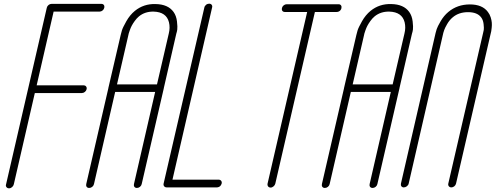

<svg xmlns="http://www.w3.org/2000/svg" viewBox="-20 -821 2689 1042"><path d="M434 -358Q442 -358 447 -352Q452 -346 450 -337Q448 -328 440.5 -322Q433 -316 424 -316H169L55 179Q53 188 45.5 194.5Q38 201 29 201Q20 201 15 194.5Q10 188 13 179L234 -779Q236 -788 243.5 -794Q251 -800 260 -800H530Q539 -800 543.5 -794Q548 -788 546 -779Q544 -770 536.5 -764Q529 -758 520 -758H271L179 -358Z M869 -343V-342L749 178Q747 187 739.5 193Q732 199 723 199Q714 199 709.5 193Q705 187 707 178L822 -322H605L490 178Q488 187 480.5 193Q473 199 464 199Q455 199 450.5 193Q446 187 448 178L568 -342V-343L635 -631Q637 -640 641.5 -655.5Q646 -671 665.5 -705.5Q685 -740 712 -762Q760 -801 824 -799Q892 -798 922 -756Q937 -735 940.5 -704.5Q944 -674 942 -660.5Q940 -647 937 -639ZM615 -363H832L896 -639Q904 -671 897 -700Q883 -756 814 -758Q767 -759 734 -732Q722 -722 711.5 -707.5Q701 -693 695 -681.5Q689 -670 684.5 -657Q680 -644 678.5 -639Q677 -634 677 -632Z M1166 154Q1175 154 1180 160Q1185 166 1183 175Q1181 181 1177.5 186Q1174 191 1168 193.5Q1162 196 1157 196H885Q876 196 871 190Q866 184 868 175L1089 -780Q1090 -785 1092.5 -788.5Q1095 -792 1098.5 -795Q1102 -798 1106.5 -799.5Q1111 -801 1115 -801Q1121 -801 1125 -798.5Q1129 -796 1131 -791Q1133 -786 1131 -780L916 154Z M1817 -798Q1826 -798 1830.5 -792Q1835 -786 1833 -777Q1832 -771 1828 -766Q1824 -761 1818.5 -758.5Q1813 -756 1807 -756H1689L1474 176Q1472 184 1464.5 190.5Q1457 197 1448 197Q1443 197 1438.5 194Q1434 191 1432.5 186Q1431 181 1432 176L1647 -756H1526Q1517 -756 1512.5 -762Q1508 -768 1510 -777Q1512 -786 1519.5 -792Q1527 -798 1536 -798Z M2148 -343V-342L2028 178Q2026 187 2018.5 193Q2011 199 2002 199Q1993 199 1988.5 193Q1984 187 1986 178L2101 -322H1884L1769 178Q1767 187 1759.5 193Q1752 199 1743 199Q1734 199 1729.5 193Q1725 187 1727 178L1847 -342V-343L1914 -631Q1916 -640 1920.5 -655.5Q1925 -671 1944.5 -705.5Q1964 -740 1991 -762Q2039 -801 2103 -799Q2171 -798 2201 -756Q2216 -735 2219.5 -704.5Q2223 -674 2221 -660.5Q2219 -647 2216 -639ZM1894 -363H2111L2175 -639Q2183 -671 2176 -700Q2162 -756 2093 -758Q2046 -759 2013 -732Q2001 -722 1990.5 -707.5Q1980 -693 1974 -681.5Q1968 -670 1963.5 -657Q1959 -644 1957.5 -639Q1956 -634 1956 -632Z M2413 175 2602 -643Q2604 -650 2605.5 -659Q2607 -668 2604.5 -690.5Q2602 -713 2591 -727Q2570 -755 2520 -755Q2470 -755 2437 -727Q2419 -712 2406.5 -690Q2394 -668 2391 -658.5Q2388 -649 2386 -643L2198 175Q2196 184 2188 190Q2180 196 2171.5 196Q2163 196 2158.5 190Q2154 184 2156 175L2344 -642Q2346 -650 2350 -663Q2354 -676 2371.5 -706Q2389 -736 2413 -756Q2462 -797 2530 -797Q2598 -797 2628 -756Q2638 -743 2643 -727Q2648 -711 2649 -698Q2650 -685 2648.5 -671Q2647 -657 2646 -651.5Q2645 -646 2644 -643L2455 175Q2453 184 2445.5 190Q2438 196 2429.5 196Q2421 196 2416 190Q2411 184 2413 175Z"/></svg>

Font: Soda Fountain
Style: ThinOblique
Weight: 400
Version: Version 1.0